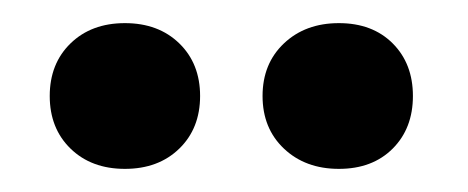

<svg xmlns="http://www.w3.org/2000/svg" viewBox="-20 -628 405 166"><path d="M23 -545Q23 -573 41 -590.5Q59 -608 88 -608Q117 -608 135 -590.5Q153 -573 153 -545Q153 -517 135 -499.5Q117 -482 88 -482Q59 -482 41 -499.5Q23 -517 23 -545ZM207 -545Q207 -573 225.5 -590.5Q244 -608 273 -608Q302 -608 319.5 -590.5Q337 -573 337 -545Q337 -517 319.5 -499.5Q302 -482 273 -482Q244 -482 225.5 -499.5Q207 -517 207 -545Z"/></svg>

Font: Ysabeau SC
Style: Bold
Weight: 700
Designer: Christian Thalmann (Catharsis Fonts)
Version: Version 0.003